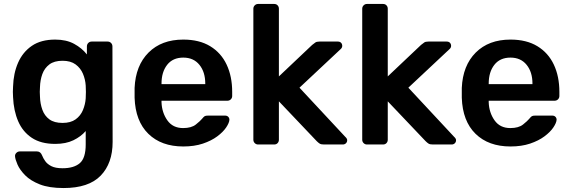

<svg xmlns="http://www.w3.org/2000/svg" viewBox="-20 -730 2886 970"><path d="M301 220Q228 220 181 201.5Q134 183 107 155.5Q80 128 68.5 101.5Q57 75 56 60Q55 50 62.5 42.5Q70 35 80 35H167Q185 35 193 56Q198 69 208.5 84Q219 99 239.5 109.5Q260 120 296 120Q353 120 383 94.5Q413 69 413 0V-68Q389 -40 351 -21.5Q313 -3 259 -3Q187 -3 141 -33.5Q95 -64 72 -117Q49 -170 46 -239Q44 -266 46 -293Q48 -360 71.5 -413.5Q95 -467 141 -498.5Q187 -530 259 -530Q315 -530 354.5 -508.5Q394 -487 419 -455V-495Q419 -506 426 -513Q433 -520 443 -520H524Q534 -520 541 -513Q548 -506 548 -495L549 -13Q549 95 488.5 157.5Q428 220 301 220ZM296 -109Q337 -109 362 -127Q387 -145 399 -174Q411 -203 413 -233Q414 -245 414 -265.5Q414 -286 413 -298Q411 -329 399 -357.5Q387 -386 362 -404.5Q337 -423 296 -423Q254 -423 229.5 -404.5Q205 -386 194 -356Q183 -326 182 -290Q180 -266 182 -241Q183 -206 194 -175.5Q205 -145 229.5 -127Q254 -109 296 -109Z M906 10Q795 10 729.5 -54Q664 -118 660 -236Q660 -245 660 -261Q660 -277 660 -286Q665 -399 730.5 -464.5Q796 -530 906 -530Q987 -530 1042 -496.5Q1097 -463 1125 -403.5Q1153 -344 1153 -266V-245Q1153 -235 1146 -228Q1139 -221 1128 -221H796V-213Q798 -161 825.5 -122Q853 -83 905 -83Q947 -83 969.5 -101Q992 -119 1000 -129Q1009 -140 1014 -143Q1019 -146 1031 -146H1117Q1127 -146 1133 -140Q1139 -134 1139 -125Q1138 -109 1122.5 -86Q1107 -63 1077.5 -41Q1048 -19 1005 -4.5Q962 10 906 10ZM796 -305H1017V-308Q1017 -366 987.5 -402.5Q958 -439 906 -439Q853 -439 824.5 -402.5Q796 -366 796 -308Z M1284 0Q1274 0 1267 -7Q1260 -14 1260 -24V-686Q1260 -696 1267 -703Q1274 -710 1284 -710H1365Q1376 -710 1382.5 -703Q1389 -696 1389 -686V-344L1557 -503Q1567 -511 1573.5 -515.5Q1580 -520 1594 -520H1687Q1697 -520 1703 -514Q1709 -508 1709 -498Q1709 -488 1699 -480L1493 -287L1724 -39Q1734 -30 1734 -22Q1734 -12 1727.5 -6Q1721 0 1712 0H1617Q1602 0 1595 -4.5Q1588 -9 1580 -17L1389 -218V-24Q1389 -14 1382.5 -7Q1376 0 1365 0Z M1834 0Q1824 0 1817 -7Q1810 -14 1810 -24V-686Q1810 -696 1817 -703Q1824 -710 1834 -710H1915Q1926 -710 1932.5 -703Q1939 -696 1939 -686V-344L2107 -503Q2117 -511 2123.5 -515.5Q2130 -520 2144 -520H2237Q2247 -520 2253 -514Q2259 -508 2259 -498Q2259 -488 2249 -480L2043 -287L2274 -39Q2284 -30 2284 -22Q2284 -12 2277.5 -6Q2271 0 2262 0H2167Q2152 0 2145 -4.5Q2138 -9 2130 -17L1939 -218V-24Q1939 -14 1932.5 -7Q1926 0 1915 0Z M2559 10Q2448 10 2382.5 -54Q2317 -118 2313 -236Q2313 -245 2313 -261Q2313 -277 2313 -286Q2318 -399 2383.5 -464.5Q2449 -530 2559 -530Q2640 -530 2695 -496.5Q2750 -463 2778 -403.5Q2806 -344 2806 -266V-245Q2806 -235 2799 -228Q2792 -221 2781 -221H2449V-213Q2451 -161 2478.5 -122Q2506 -83 2558 -83Q2600 -83 2622.5 -101Q2645 -119 2653 -129Q2662 -140 2667 -143Q2672 -146 2684 -146H2770Q2780 -146 2786 -140Q2792 -134 2792 -125Q2791 -109 2775.5 -86Q2760 -63 2730.5 -41Q2701 -19 2658 -4.5Q2615 10 2559 10ZM2449 -305H2670V-308Q2670 -366 2640.5 -402.5Q2611 -439 2559 -439Q2506 -439 2477.5 -402.5Q2449 -366 2449 -308Z"/></svg>

Font: Rubik Medium
Style: Regular
Weight: 500
Designer: Hubert and Fischer
Foundry: Hubert and Fischer
Version: Version 2.300; ttfautohint (v1.8.4.7-5d5b);gftools[0.9.30]